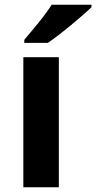

<svg xmlns="http://www.w3.org/2000/svg" viewBox="-20 -786 404 806"><path d="M227 0H78V-546H227ZM364 -756Q350 -742 327 -722Q304 -702 277.5 -680Q251 -658 225.5 -638.5Q200 -619 181 -606H82V-619Q98 -638 119.5 -663.5Q141 -689 162 -716.5Q183 -744 197 -766H364Z"/></svg>

Font: Noto Sans Gurmukhi
Style: Bold
Weight: 700
Designer: Jelle Bosma - Monotype Design Team
Foundry: Monotype Imaging Inc.
Version: Version 2.004; ttfautohint (v1.8.4.7-5d5b)